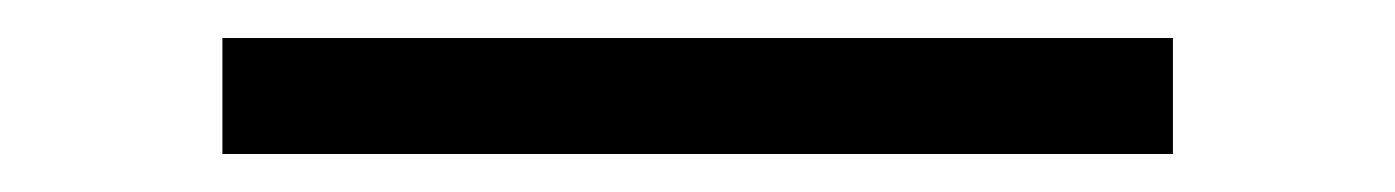

<svg xmlns="http://www.w3.org/2000/svg" viewBox="-20 45 734 101"><path d="M97 65H597V126H97Z"/></svg>

Font: Chivo
Style: Bold
Weight: 700
Designer: Hector Gatti
Foundry: Omnibus-Type
Version: Version 1.007;PS 001.007;hotconv 1.0.88;makeotf.lib2.5.64775